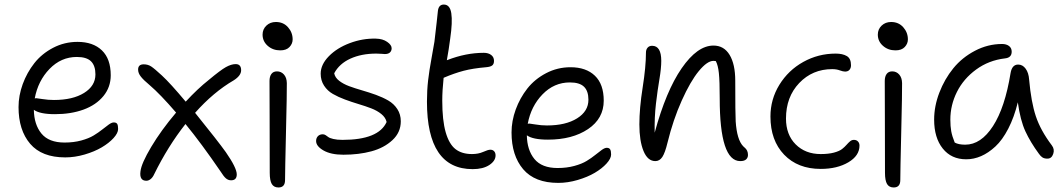

<svg xmlns="http://www.w3.org/2000/svg" viewBox="-20 -744 4642 839"><path d="M265.1 -56.2Q162.6 -56.2 111.8 -115.7Q61 -175.3 61 -275.9Q61 -326.2 79.3 -376.5Q97.7 -426.8 130.1 -468Q162.6 -509.3 212.2 -535.2Q261.7 -561 318.8 -561Q386.7 -561 425.3 -523.9Q463.9 -486.8 463.9 -415Q463.9 -363.3 431.9 -324.2Q399.9 -285.2 345 -265.1Q290 -245.1 220.2 -245.1Q153.8 -245.1 127.9 -264.2Q128.9 -199.7 161.1 -160.4Q193.4 -121.1 262.2 -121.1Q301.8 -121.1 335 -130.1Q368.2 -139.2 389.4 -152.1Q410.6 -165 426.8 -178Q442.9 -190.9 455.6 -200Q468.3 -209 477.1 -209Q488.3 -209 492.2 -202.4Q496.1 -195.8 496.1 -180.2Q496.1 -162.6 476.1 -140.6Q456.1 -118.7 424.6 -100.1Q393.1 -81.5 349.9 -68.8Q306.6 -56.2 265.1 -56.2ZM138.2 -314.9Q142.1 -314.9 166.3 -311Q190.4 -307.1 215.8 -307.1Q297.9 -307.1 347.4 -337.9Q397 -368.7 397 -418.9Q397 -457 377.7 -476.1Q358.4 -495.1 315.9 -495.1Q247.1 -495.1 196.5 -442.9Q146 -390.6 131.8 -314Z M619.6 45.9Q588.4 45.9 593.8 4.9Q597.7 -29.8 640.9 -102.3Q684.1 -174.8 749.5 -252Q680.2 -332.5 633.8 -372.1Q607.4 -394 595.5 -409.2Q583.5 -424.3 583.5 -439.9Q583.5 -462.9 607.9 -462.9Q626.5 -462.9 640.6 -453.6Q654.8 -444.3 687.5 -414.1Q724.6 -379.9 791.5 -299.8Q843.3 -356 892.6 -395Q943.4 -437.5 967 -450.7Q990.7 -463.9 1009.8 -463.9Q1033.7 -463.9 1033.7 -437Q1033.7 -413.6 1001.5 -393.1Q912.6 -341.3 832.5 -251Q932.6 -127 966.8 -79.1Q1014.6 -10.3 1014.6 18.1Q1014.6 43.9 989.7 43.9Q977.5 43.9 967.5 35.6Q957.5 27.3 942.9 3.9Q860.4 -116.7 790.5 -202.1Q713.9 -105 653.8 17.1Q647.5 31.2 638.2 38.6Q628.9 45.9 619.6 45.9Z M1204.6 -523.9Q1172.4 -523.9 1149.9 -543.7Q1127.4 -563.5 1127.4 -592.8Q1127.4 -616.2 1144 -632.1Q1160.6 -647.9 1185.5 -647.9Q1218.3 -647.9 1238.5 -625Q1258.8 -602.1 1258.8 -571.8Q1258.8 -553.2 1245.1 -538.6Q1231.4 -523.9 1204.6 -523.9ZM1196.8 75.2Q1176.8 75.2 1167.7 60.1Q1158.7 44.9 1158.7 11.2Q1158.7 -113.8 1158.2 -231Q1157.7 -348.1 1157.7 -390.1Q1157.7 -409.7 1166 -420.9Q1174.3 -432.1 1190.4 -432.1Q1208.5 -432.1 1220.7 -418.5Q1232.9 -404.8 1233.4 -380.9Q1233.9 -339.4 1229.7 -166.7Q1225.6 5.9 1225.6 43Q1225.6 75.2 1196.8 75.2Z M1480.5 -67.9Q1426.3 -67.9 1393.8 -86.4Q1361.3 -105 1361.3 -127.9Q1361.3 -140.6 1369.1 -148.9Q1377 -157.2 1390.6 -157.2Q1397 -157.2 1403.1 -153.3Q1409.2 -149.4 1414.8 -145Q1420.4 -140.6 1436.5 -136.7Q1452.6 -132.8 1476.6 -132.8Q1634.3 -132.8 1669.4 -210.9Q1665 -230.5 1646.5 -245.6Q1627.9 -260.7 1602.3 -270.5Q1576.7 -280.3 1546.6 -289.3Q1516.6 -298.3 1487.5 -309.1Q1458.5 -319.8 1434.6 -333.5Q1410.6 -347.2 1396 -369.9Q1381.3 -392.6 1381.3 -421.9Q1381.3 -461.9 1417 -498.3Q1452.6 -534.7 1508.8 -555.7Q1564.9 -576.7 1622.6 -575.2Q1652.3 -574.7 1671.9 -561Q1691.4 -547.4 1691.4 -533.2Q1691.4 -521.5 1683.8 -514.6Q1676.3 -507.8 1661.6 -507.8Q1660.2 -507.8 1647.9 -508.8Q1635.7 -509.8 1624.5 -509.8Q1559.6 -509.8 1511.2 -487.8Q1462.9 -465.8 1440.4 -423.8Q1443.8 -405.3 1461.9 -391.1Q1480 -377 1505.9 -367.4Q1531.7 -357.9 1562.3 -349.1Q1592.8 -340.3 1622.6 -329.6Q1652.3 -318.8 1676.8 -304.7Q1701.2 -290.5 1716.3 -267.3Q1731.4 -244.1 1731.4 -213.9Q1731.4 -165.5 1694.8 -131.6Q1658.2 -97.7 1603 -82.8Q1547.9 -67.9 1480.5 -67.9Z M2045.4 -4.9Q1845.7 -4.9 1845.7 -299.8Q1845.7 -349.1 1850.8 -393.3Q1856 -437.5 1865.7 -489.7Q1875.5 -542 1878.4 -562Q1883.3 -600.6 1888.2 -646.5Q1893.1 -692.4 1893.6 -696.8Q1897 -724.1 1919.4 -724.1Q1946.3 -724.1 1952.1 -686Q1958 -647.9 1947.3 -575.2Q1941.4 -528.8 1932.6 -481L1935.5 -481.9Q2016.6 -513.2 2094.2 -513.2Q2113.8 -513.2 2126.2 -503.9Q2138.7 -494.6 2138.7 -478Q2138.7 -463.9 2130.6 -457.8Q2122.6 -451.7 2103.5 -450.2Q2046.4 -445.3 2005.6 -434.6Q1964.8 -423.8 1920.4 -404.8L1918.5 -403.8Q1912.6 -348.1 1912.6 -304.2Q1912.6 -218.3 1927.5 -166.3Q1942.4 -114.3 1970.2 -92.5Q1998 -70.8 2042.5 -70.8Q2070.3 -70.8 2091.6 -80.3Q2112.8 -89.8 2122.6 -89.8Q2133.3 -89.8 2139.4 -83Q2145.5 -76.2 2145.5 -64.9Q2145.5 -41 2118.2 -22.9Q2090.8 -4.9 2045.4 -4.9Z M2419.4 55.2Q2316.9 55.2 2266.1 -4.6Q2215.3 -64.5 2215.3 -165Q2215.3 -215.3 2233.6 -265.6Q2252 -315.9 2284.4 -357.2Q2316.9 -398.4 2366.5 -424.3Q2416 -450.2 2473.1 -450.2Q2541 -450.2 2579.6 -413.1Q2618.2 -376 2618.2 -304.2Q2618.2 -226.1 2549.6 -179.9Q2481 -133.8 2374.5 -133.8Q2308.1 -133.8 2282.2 -152.8Q2283.2 -88.4 2315.4 -49.1Q2347.7 -9.8 2416.5 -9.8Q2456.1 -9.8 2489.3 -18.8Q2522.5 -27.8 2543.7 -40.8Q2564.9 -53.7 2581.1 -66.9Q2597.2 -80.1 2609.9 -89.1Q2622.6 -98.1 2631.3 -98.1Q2642.1 -98.1 2646.2 -91.3Q2650.4 -84.5 2650.4 -68.8Q2650.4 -51.3 2630.4 -29.3Q2610.4 -7.3 2578.9 11.2Q2547.4 29.8 2504.2 42.5Q2460.9 55.2 2419.4 55.2ZM2292.5 -204.1Q2296.4 -204.1 2320.6 -200Q2344.7 -195.8 2370.1 -195.8Q2452.1 -195.8 2501.7 -226.8Q2551.3 -257.8 2551.3 -308.1Q2551.3 -346.2 2532 -365Q2512.7 -383.8 2470.2 -383.8Q2401.4 -383.8 2350.8 -331.8Q2300.3 -279.8 2286.1 -203.1Z M3214.8 -40Q3125 -40 3125 -314Q3125 -390.1 3121.3 -424.6Q3117.7 -459 3107.9 -477.1Q3105 -478 3097.7 -478Q3070.3 -478 3033.4 -433.1Q2996.6 -388.2 2959 -304.4Q2921.4 -220.7 2897 -121.1Q2886.2 -76.2 2874.3 -58.1Q2862.3 -40 2843.8 -40Q2810.1 -40 2792 -84.2Q2773.9 -128.4 2773.9 -200.2Q2773.9 -270.5 2788.3 -361.8Q2802.7 -453.1 2802.7 -514.2Q2802.7 -527.3 2809.8 -535.6Q2816.9 -543.9 2829.6 -543.9Q2869.6 -543.9 2869.6 -478Q2869.6 -445.8 2861.6 -398.4Q2853.5 -351.1 2846.4 -291Q2839.4 -231 2840.8 -164.1Q2890.1 -346.2 2958.7 -445.6Q3027.3 -544.9 3097.7 -544.9Q3143.6 -544.9 3168.2 -504.2Q3192.9 -463.4 3192.9 -391.1Q3192.9 -245.1 3194.8 -213.4Q3200.2 -133.3 3227.5 -105Q3230.5 -101.6 3233.9 -99.1Q3248.5 -87.4 3248.5 -66.9Q3248.5 -55.2 3240.5 -47.6Q3232.4 -40 3214.8 -40Z M3566.4 -5.9Q3466.3 -5.9 3406.5 -68.1Q3346.7 -130.4 3346.7 -234.9Q3346.7 -310.1 3385.7 -373.5Q3424.8 -437 3490.2 -473.4Q3555.7 -509.8 3631.8 -509.8Q3662.1 -509.8 3680.4 -499Q3698.7 -488.3 3698.7 -459Q3698.7 -446.3 3691.9 -438.7Q3685.1 -431.2 3672.9 -431.2Q3664.1 -431.2 3649.7 -436.5Q3635.3 -441.9 3616.7 -441.9Q3530.3 -441.9 3472.4 -381.1Q3414.6 -320.3 3414.6 -226.1Q3414.6 -155.3 3457 -113Q3499.5 -70.8 3566.4 -70.8Q3600.1 -70.8 3624 -77.1Q3647.9 -83.5 3659.7 -92.8Q3671.4 -102.1 3679.2 -111.1Q3687 -120.1 3694.6 -126.5Q3702.1 -132.8 3711.4 -132.8Q3722.7 -132.8 3729.2 -125.7Q3735.8 -118.7 3735.8 -107.9Q3735.8 -63.5 3687 -34.7Q3638.2 -5.9 3566.4 -5.9Z M3893.1 -523.9Q3860.8 -523.9 3838.4 -543.7Q3815.9 -563.5 3815.9 -592.8Q3815.9 -616.2 3832.5 -632.1Q3849.1 -647.9 3874 -647.9Q3906.7 -647.9 3927 -625Q3947.3 -602.1 3947.3 -571.8Q3947.3 -553.2 3933.6 -538.6Q3919.9 -523.9 3893.1 -523.9ZM3885.3 75.2Q3865.2 75.2 3856.2 60.1Q3847.2 44.9 3847.2 11.2Q3847.2 -113.8 3846.7 -231Q3846.2 -348.1 3846.2 -390.1Q3846.2 -409.7 3854.5 -420.9Q3862.8 -432.1 3878.9 -432.1Q3897 -432.1 3909.2 -418.5Q3921.4 -404.8 3921.9 -380.9Q3922.4 -339.4 3918.2 -166.7Q3914.1 5.9 3914.1 43Q3914.1 75.2 3885.3 75.2Z M4202.1 -47.9Q4137.2 -47.9 4099.6 -95Q4062 -142.1 4062 -221.2Q4062 -279.8 4084.7 -339.1Q4107.4 -398.4 4145.8 -445.6Q4184.1 -492.7 4240.5 -522.2Q4296.9 -551.8 4358.9 -551.8Q4377.4 -551.8 4389.2 -543Q4400.9 -534.2 4400.9 -518.1Q4400.9 -491.7 4371.1 -488.8Q4300.8 -480.5 4245.6 -440.2Q4190.4 -399.9 4161.6 -342.3Q4132.8 -284.7 4132.8 -221.2Q4132.8 -191.9 4136.7 -170.4Q4140.6 -148.9 4151.9 -121.1Q4168.5 -111.8 4197.8 -111.8Q4266.6 -111.8 4319.1 -192.9Q4371.6 -273.9 4396 -424.8Q4402.3 -461.9 4429.2 -461.9Q4448.7 -461.9 4461.9 -443.8Q4475.1 -425.8 4477.1 -396Q4485.8 -298.3 4506.3 -236.3Q4526.9 -174.3 4576.2 -108.9Q4589.4 -91.8 4582.3 -71.3Q4575.2 -50.8 4557.1 -50.8Q4543.9 -50.8 4535.9 -55.7Q4527.8 -60.5 4520 -71.8Q4482.9 -122.1 4460.7 -170.2Q4438.5 -218.3 4427.7 -296.9Q4411.6 -231.4 4386 -181.9Q4360.4 -132.3 4329.8 -104Q4299.3 -75.7 4267.3 -61.8Q4235.4 -47.9 4202.1 -47.9Z"/></svg>

Font: Shantell Sans Bouncy
Style: Regular
Weight: 300
Designer: Stephen Nixon, Anya Danilova, Shantell Martin
Foundry: Arrow Type
Version: Version 1.006;[9816181b4]